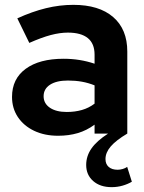

<svg xmlns="http://www.w3.org/2000/svg" viewBox="-20 -551 595 792"><path d="M440.6 221Q393.1 221 364.3 195.7Q335.5 170.4 335.5 129.3Q335.5 92.8 357.2 61.6Q378.9 30.3 425.9 0H370.1V-36.8Q337.6 -12.8 300.6 -1.9Q263.7 9 219.6 9Q163.9 9 120.9 -11.4Q78 -31.9 53.8 -68Q29.6 -104.2 29.6 -151.3Q29.6 -225.9 86.1 -267.2Q142.6 -308.6 242.4 -308.6Q309.8 -308.6 370.1 -288.2V-325.6Q370.1 -371.3 342.2 -393.9Q314.3 -416.5 260 -416.5Q227.3 -416.5 189.1 -406.4Q150.9 -396.2 100.9 -374L51.4 -475.3Q113.3 -503.5 169.6 -517.2Q226 -531 282.8 -531Q388.5 -531 446.8 -480.7Q505.1 -430.3 505.1 -338.4V0Q458.7 27.6 436.9 52.9Q415.1 78.3 415.1 105.1Q415.1 125.8 428.3 137.5Q441.5 149.2 465.2 149.2Q475.4 149.2 486.1 146.1Q496.8 143 504.6 137.4L523.9 198.6Q507.2 208.6 485.5 214.8Q463.8 221 440.6 221ZM255.5 -89.1Q289 -89.1 317.8 -97.3Q346.6 -105.6 370.1 -123.5V-198.9Q344.8 -209.1 317.7 -214Q290.6 -218.8 260.2 -218.8Q213.1 -218.8 186.5 -201.6Q159.9 -184.4 159.9 -154Q159.9 -124.2 185.8 -106.6Q211.6 -89.1 255.5 -89.1Z"/></svg>

Font: Red Hat Display VF
Style: Regular
Weight: 300
Designer: Pentagram, MCKL
Foundry: Pentagram, MCKL
Version: Version 1.023